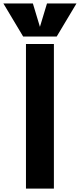

<svg xmlns="http://www.w3.org/2000/svg" viewBox="-124 -1121 475 1141"><path d="M196.3 0H30.3V-859.4H196.3ZM212.9 -903.8H13.7L-104 -1100.6H71.3L113.3 -961.4L155.3 -1100.6H330.6Z"/></svg>

Font: Anton
Style: Regular
Weight: 400
Designer: Vernon Adams, Tural Alisoy
Foundry: Vernon Adams
Version: Version 2.300